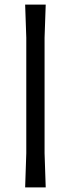

<svg xmlns="http://www.w3.org/2000/svg" viewBox="-20 -820 310 840"><path d="M95 -150V-655L90 -800H180L175 -655V-150L180 0H90Z"/></svg>

Font: Farro Light
Style: Regular
Weight: 300
Designer: Aceler Chua
Foundry: Grayscale Limited
Version: Version 1.101